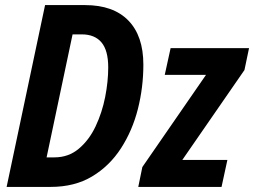

<svg xmlns="http://www.w3.org/2000/svg" viewBox="-20 -734 998 754"><path d="M6 0 157 -714H314Q425 -714 484 -653.5Q543 -593 543 -480Q543 -391 521.5 -306Q500 -221 455 -151.5Q410 -82 341.5 -41Q273 0 179 0ZM194 -116Q249 -116 289.5 -150Q330 -184 355.5 -238Q381 -292 393 -353Q405 -414 405 -469Q405 -536 378.5 -567.5Q352 -599 301 -599H265L163 -116ZM523 0 539 -78 789 -440H627L650 -545H958L940 -459L696 -106H873L850 0Z"/></svg>

Font: Noto Sans Condensed
Style: Bold Italic
Weight: 700
Width: 3
Italic angle: -12°
Designer: Monotype Design Team
Foundry: Monotype Imaging Inc.
Version: Version 2.013; ttfautohint (v1.8.4.7-5d5b)